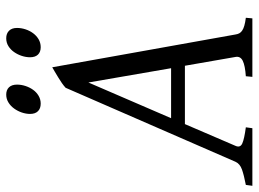

<svg xmlns="http://www.w3.org/2000/svg" viewBox="-144 -704 831 617"><g transform="rotate(-90 271.5 -395.5)"><path d="M181.2 -216.8 111.3 -54.2Q104.5 -39.1 118.9 -32.5Q133.3 -25.9 170.9 -21L168 0H-17.1L-14.2 -21Q16.6 -26.9 35.2 -33.4Q53.7 -40 60.1 -54.2L297.9 -600.1Q304.2 -606 313 -612.1Q321.8 -618.2 331.1 -623.8Q340.3 -629.4 348.9 -634.5Q357.4 -639.6 363.8 -643.1L469.2 -54.2Q470.2 -47.4 472.9 -42.2Q475.6 -37.1 481.4 -33Q487.3 -28.8 497.3 -25.9Q507.3 -22.9 522.9 -21L521 0H333L335 -21Q369.6 -23.4 384.8 -31Q399.9 -38.6 397 -54.2L368.7 -216.8ZM360.8 -261.2 314.9 -526.9 200.2 -261.2ZM308.1 -756.3Q308.1 -742.7 303.7 -729.2Q299.3 -715.8 291.5 -704.8Q283.7 -693.8 272.2 -687Q260.7 -680.2 247.1 -680.2Q231.4 -680.2 222.7 -689Q213.9 -697.8 213.9 -714.4Q213.9 -727.5 218.5 -741Q223.1 -754.4 231.2 -765.6Q239.3 -776.9 250.7 -783.9Q262.2 -791 275.9 -791Q291 -791 299.6 -782Q308.1 -772.9 308.1 -756.3ZM490.2 -756.3Q490.2 -742.7 485.8 -729.2Q481.4 -715.8 473.4 -704.8Q465.3 -693.8 453.9 -687Q442.4 -680.2 428.2 -680.2Q413.1 -680.2 404.5 -689Q396 -697.8 396 -714.4Q396 -727.5 400.4 -741Q404.8 -754.4 412.6 -765.6Q420.4 -776.9 431.6 -783.9Q442.9 -791 457 -791Q472.2 -791 481.2 -782Q490.2 -772.9 490.2 -756.3Z"/></g></svg>

Font: Gentium Plus
Style: Italic
Weight: 400
Italic angle: -8°
Designer: J. Victor Gaultney, Annie Olsen, Iska Routamaa
Foundry: SIL International
Version: Version 1.510